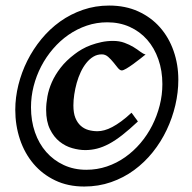

<svg xmlns="http://www.w3.org/2000/svg" viewBox="-20 -660 704 705"><path d="M514.6 -460Q507.3 -454.1 494.6 -444.1Q481.9 -434.1 468.8 -424.6Q455.6 -415 444.1 -408.2Q432.6 -401.4 427.2 -401.4Q420.4 -401.4 412.8 -410.6Q405.3 -419.9 396.5 -430.9Q387.7 -441.9 377.2 -451.2Q366.7 -460.4 354 -460.4Q336.9 -460.4 322.8 -451.9Q308.6 -443.4 296.9 -428.7Q285.2 -414.1 276.4 -395.3Q267.6 -376.5 261.7 -355.5Q255.9 -334.5 252.7 -313.2Q249.5 -292 249.5 -272.9Q249.5 -245.1 256.8 -227.1Q264.2 -209 276.6 -198Q289.1 -187 304.9 -182.6Q320.8 -178.2 337.9 -178.2Q350.1 -178.2 363.5 -181.9Q377 -185.5 392.3 -193.6Q407.7 -201.7 425.3 -214.6Q442.9 -227.5 462.9 -246.1Q464.8 -243.7 468.3 -239Q471.7 -234.4 475.3 -229.2Q479 -224.1 482.2 -220Q485.4 -215.8 486.3 -213.9Q455.1 -184.6 429.2 -164.3Q403.3 -144 380.4 -131.8Q357.4 -119.6 336.2 -114.3Q314.9 -108.9 293 -108.9Q270.5 -108.9 245.4 -116Q220.2 -123 199 -139.9Q177.7 -156.7 163.6 -185.3Q149.4 -213.9 149.4 -256.8Q149.4 -279.8 154.1 -305.7Q158.7 -331.5 170.4 -358.2Q182.1 -384.8 202.4 -411.1Q222.7 -437.5 254.4 -461.4Q265.6 -470.2 280.8 -479Q295.9 -487.8 314 -494.4Q332 -501 352.5 -505.4Q373 -509.8 395 -509.8Q418.5 -509.8 437 -502.9Q455.6 -496.1 470 -487.3Q484.4 -478.5 495.1 -470.2Q505.9 -461.9 514.6 -460ZM576.2 -351.1Q576.2 -400.4 561.5 -442.1Q546.9 -483.9 520.3 -514.2Q493.7 -544.4 456.3 -561.3Q418.9 -578.1 374 -578.1Q334.5 -578.1 298.6 -565.9Q262.7 -553.7 231.4 -532Q200.2 -510.3 174.8 -480.7Q149.4 -451.2 131.3 -416.5Q113.3 -381.8 103.5 -343.5Q93.8 -305.2 93.8 -266.1Q93.8 -216.3 108.4 -174.3Q123 -132.3 149.9 -101.8Q176.8 -71.3 214.1 -54Q251.5 -36.6 296.9 -36.6Q336.4 -36.6 372.6 -48.8Q408.7 -61 439.7 -83Q470.7 -105 495.8 -134.5Q521 -164.1 538.8 -199.2Q556.6 -234.4 566.4 -272.9Q576.2 -311.5 576.2 -351.1ZM634.8 -367.2Q634.8 -320.8 623.8 -273.7Q612.8 -226.6 592 -182.9Q571.3 -139.2 541 -101.3Q510.7 -63.5 472.4 -35.4Q434.1 -7.3 387.9 8.8Q341.8 24.9 289.1 24.9Q229.5 24.9 182.6 2.4Q135.7 -20 103 -58.6Q70.3 -97.2 53.2 -148.4Q36.1 -199.7 36.1 -256.8Q36.1 -302.2 47.6 -348.4Q59.1 -394.5 80.3 -437Q101.6 -479.5 132.1 -516.6Q162.6 -553.7 200.9 -581.1Q239.3 -608.4 284.7 -624Q330.1 -639.6 380.9 -639.6Q440.4 -639.6 487.5 -618.2Q534.7 -596.7 567.4 -559.6Q600.1 -522.5 617.4 -472.9Q634.8 -423.3 634.8 -367.2Z"/></svg>

Font: Gentium Book Basic
Style: Bold Italic
Weight: 700
Italic angle: -8°
Designer: J. Victor Gaultney and Annie Olsen
Foundry: SIL International
Version: Version 1.102; 2013; Maintenance release